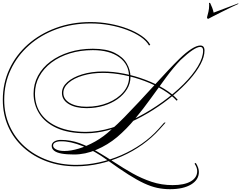

<svg xmlns="http://www.w3.org/2000/svg" viewBox="-63 -1042 1717 1367"><path d="M1106 -169H1116L1073 -121Q1019 -61 951 -12.5Q883 36 805 70.5Q727 105 644.5 123.5Q562 142 479 142Q365 142 270 107Q175 72 104.5 8.5Q34 -55 -4.5 -141.5Q-43 -228 -43 -331Q-43 -449 4 -550Q51 -651 136 -726Q221 -801 335 -843Q449 -885 582 -885Q652 -885 719.5 -872.5Q787 -860 845 -838Q903 -816 945.5 -786.5Q988 -757 1007 -723L998 -718Q980 -751 938.5 -779.5Q897 -808 840 -829.5Q783 -851 717 -863Q651 -875 582 -875Q451 -875 339 -834Q227 -793 143.5 -719Q60 -645 13.5 -546Q-33 -447 -33 -331Q-33 -231 5 -146Q43 -61 112 1Q181 63 274.5 97.5Q368 132 479 132Q560 132 642 114Q724 96 801 62.5Q878 29 945.5 -18Q1013 -65 1065 -123ZM396 33Q441 33 498 16Q555 -1 615.5 -35Q676 -69 729 -119Q772 -156 822.5 -207.5Q873 -259 927 -317Q981 -375 1033.5 -432.5Q1086 -490 1132.5 -539.5Q1179 -589 1214 -623Q1261 -669 1299.5 -693.5Q1338 -718 1363 -718Q1393 -718 1393 -682Q1393 -638 1365 -585Q1337 -532 1287 -475.5Q1237 -419 1171 -364Q1105 -309 1028 -260Q951 -211 869 -173.5Q787 -136 705.5 -114.5Q624 -93 549 -93Q423 -93 340 -131Q257 -169 216.5 -233.5Q176 -298 176 -376Q176 -444 207.5 -502.5Q239 -561 296.5 -604Q354 -647 431 -671Q508 -695 598 -695Q695 -695 754 -665.5Q813 -636 839.5 -590Q866 -544 866 -494Q866 -448 841.5 -407.5Q817 -367 774 -336.5Q731 -306 674.5 -289Q618 -272 553 -272Q474 -272 426 -301.5Q378 -331 378 -380Q378 -423 416.5 -457.5Q455 -492 521.5 -512.5Q588 -533 670 -533Q742 -533 820 -517.5Q898 -502 972 -474Q1046 -446 1106 -409.5Q1166 -373 1202 -332L1195 -325Q1159 -365 1100 -401Q1041 -437 968.5 -464.5Q896 -492 819 -507.5Q742 -523 670 -523Q591 -523 527 -504Q463 -485 425.5 -452.5Q388 -420 388 -380Q388 -336 433.5 -309Q479 -282 553 -282Q637 -282 706 -310.5Q775 -339 815.5 -387Q856 -435 856 -494Q856 -583 786.5 -634Q717 -685 598 -685Q510 -685 435 -662Q360 -639 304 -597Q248 -555 217 -498.5Q186 -442 186 -376Q186 -291 230 -230Q274 -169 355.5 -136Q437 -103 549 -103Q635 -103 730 -131.5Q825 -160 918.5 -208.5Q1012 -257 1095.5 -317.5Q1179 -378 1244 -443Q1309 -508 1346 -570Q1383 -632 1383 -682Q1383 -708 1363 -708Q1342 -708 1307 -684.5Q1272 -661 1223 -615Q1172 -562 1120 -491.5Q1068 -421 1013 -344.5Q958 -268 898 -195.5Q838 -123 771 -66Q704 -10 624 24Q544 58 464 58Q411 58 375.5 51.5Q340 45 322.5 31Q305 17 305 -4Q305 -23 323.5 -34.5Q342 -46 370 -46Q440 -46 504 -22.5Q568 1 630 37.5Q692 74 754 115Q816 156 881 192.5Q946 229 1016.5 252.5Q1087 276 1166 276Q1249 276 1295 249.5Q1341 223 1341 176Q1341 151 1322 123L1331 118Q1353 153 1353 182Q1353 238 1297.5 271.5Q1242 305 1147 305Q1100 305 1056 295.5Q1012 286 962.5 263Q913 240 850 200Q787 160 701 98Q612 33 525 -2Q438 -37 371 -36Q346 -36 330.5 -28Q315 -20 315 -6Q315 11 337 22Q359 33 396 33ZM1633 -1018 1634 -1014Q1619 -1008 1587.5 -992.5Q1556 -977 1520.5 -959.5Q1485 -942 1457 -927.5Q1429 -913 1420 -908Q1411 -908 1411 -919Q1416 -936 1421 -958.5Q1426 -981 1426 -1002Q1426 -1007 1426 -1011.5Q1426 -1016 1425 -1020Q1425 -1022 1429 -1022Q1431 -1022 1434 -1019Q1442 -1002 1448 -986.5Q1454 -971 1458 -952Z"/></svg>

Font: Ballet
Style: Regular
Weight: 400
Designer: Maximiliano R. Sproviero
Foundry: Omnibus-Type
Version: Version 1.100